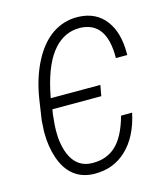

<svg xmlns="http://www.w3.org/2000/svg" viewBox="-109 -806 783 900"><g transform="rotate(-15 282.0 -356.0)"><path d="M482.4 -221.7Q458.5 -109.4 394 -48.8Q332 9.8 242.7 9.8Q239.3 9.8 235.4 9.8Q178.7 8.3 139.2 -22.9Q99.6 -54.2 79.6 -113.8Q60.5 -170.4 60.5 -237.3Q60.5 -240.7 60.5 -243.7L63.5 -295.9L78.6 -396.5Q94.2 -495.6 134 -572Q173.8 -648.4 230 -685.5Q284.2 -721.2 348.6 -720.7Q351.1 -720.7 354 -720.7Q440.4 -717.8 486.3 -656.2Q530.3 -597.7 530.3 -499Q530.3 -493.7 530.3 -488.3H475.1Q475.1 -491.7 475.1 -494.6Q475.1 -663.6 350.6 -668.5Q348.1 -668.5 345.7 -668.5Q273.4 -668.5 221.7 -610.4Q168 -550.3 139.6 -425.8L131.3 -385.7H372.1L362.8 -333.5H125.5L121.6 -310.5L116.7 -258.3Q115.7 -244.1 115.7 -231Q115.2 -200.2 120.1 -171.4Q127 -129.9 142.1 -102.5Q173.3 -43.5 239.3 -41.5Q243.2 -41.5 246.6 -41.5Q311 -41.5 355 -81.1Q401.4 -123 428.7 -221.2Z"/></g></svg>

Font: MAUL Condensed Light Italic
Style: Light Italic
Weight: 300
Italic angle: -12°
Designer: MAUL
Version: Version 1.0; 2020; ttfautohint (v1.8.3)